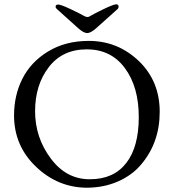

<svg xmlns="http://www.w3.org/2000/svg" viewBox="-20 -853 803 887"><path d="M236.8 -821.8Q236.8 -832 249 -832Q261.2 -832 305.7 -811Q350.1 -790 366.7 -780.3Q383.3 -770.5 393.1 -776.9Q417 -791 460.9 -812Q504.9 -833 516.6 -833Q528.3 -833 527.8 -821.8Q527.8 -814.9 522 -810.1L423.8 -722.2Q398.9 -700.2 382.8 -700.2Q366.7 -700.2 341.8 -722.2L244.1 -810.1Q236.8 -815.9 236.8 -821.8ZM44.9 -319.8Q44.9 -412.6 83.5 -489.3Q122.1 -566.4 202.1 -615.2Q282.2 -664.1 390.1 -664.1Q523.9 -664.1 621.1 -571.3Q717.8 -478.5 717.8 -336.4Q717.8 -193.8 631.8 -92.8Q590.8 -43.9 525.9 -15.1Q460.9 13.7 381.8 14.2Q247.1 13.7 146 -83Q44.9 -179.7 44.9 -319.8ZM205.6 -543Q142.1 -460.9 142.1 -339.4Q142.1 -217.8 214.4 -121.1Q286.1 -24.4 395.5 -24.9Q504.9 -24.9 563 -99.6Q621.1 -173.8 621.1 -312.5Q621.1 -451.2 557.1 -538.1Q493.2 -625 380.9 -625Q268.6 -625 205.6 -543Z"/></svg>

Font: EBGaramond
Style: Regular
Weight: 400
Version: Version 000.012g